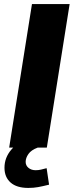

<svg xmlns="http://www.w3.org/2000/svg" viewBox="-20 -725 362 943"><path d="M25 0 137 -705H322L210 0ZM119 198Q62 198 32 171.5Q2 145 2 99Q2 49 36 9.5Q70 -30 122 -48L165 0Q133 12 119.5 31.5Q106 51 106 70Q106 88 120 99.5Q134 111 155 111Q169 111 181.5 108Q194 105 209 101L221 182Q189 190 167 194Q145 198 119 198Z"/></svg>

Font: Mulish ExtraLight Black
Style: Italic
Weight: 900
Italic angle: -9°
Version: Version 3.603